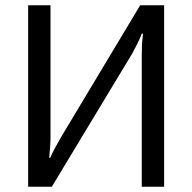

<svg xmlns="http://www.w3.org/2000/svg" viewBox="-20 -710 731 730"><path d="M604 -690V0H519V-503Q519 -523 520 -543Q521 -563 524 -582H519Q512 -563 502 -543.5Q492 -524 483 -507L177 0H87V-690H172V-192Q172 -171 170.5 -150.5Q169 -130 167 -110H171Q179 -129 189.5 -148Q200 -167 210 -185L513 -690Z"/></svg>

Font: Exo 2
Style: Regular
Weight: 400
Designer: Natanael Gama
Foundry: Natanael Gama
Version: Version 2.010